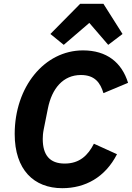

<svg xmlns="http://www.w3.org/2000/svg" viewBox="-20 -974 691 1006"><path d="M400 -954 244 -796 314 -739 448 -854 547 -739 622 -796 522 -954ZM306 12C427 12 531 -45 593 -166L472 -221C441 -160 397 -117 319 -117C241 -117 204 -161 204 -246C204 -259 205 -276 209 -296L231 -406C252 -511 311 -581 404 -581C478 -581 506 -539 522 -486L651 -540C618 -647 539 -710 415 -710C212 -710 57 -518 57 -272C57 -84 158 12 306 12Z"/></svg>

Font: Braiins Sans
Style: Bold Italic
Weight: 700
Italic angle: -11.31°
Designer: Mike Abbink, Paul van der Laan, Pieter van Rosmalen, Jiri Chlebus, Lubos Buracinsky
Foundry: Bold Monday, Sudetype
Version: Version 1.000;hotconv 1.0.109;makeotfexe 2.5.65596